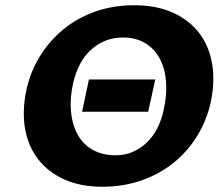

<svg xmlns="http://www.w3.org/2000/svg" viewBox="-20 -695 854 732"><path d="M370 17Q287 17 225 -11Q163 -39 125 -88.5Q87 -138 75.5 -204.5Q64 -271 80 -349Q95 -420 131.5 -479.5Q168 -539 221.5 -583Q275 -627 343.5 -651Q412 -675 492 -675Q576 -675 638.5 -647Q701 -619 739 -569.5Q777 -520 788.5 -453Q800 -386 784 -308Q769 -238 732.5 -178Q696 -118 642 -74.5Q588 -31 519 -7Q450 17 370 17ZM421 -103Q457 -103 486.5 -116Q516 -129 540 -152Q564 -175 580 -206.5Q596 -238 604 -276Q617 -334 613 -384.5Q609 -435 588.5 -472.5Q568 -510 533 -531Q498 -552 448 -552Q411 -552 380 -539Q349 -526 324.5 -503Q300 -480 284 -448.5Q268 -417 259 -379Q246 -321 250.5 -271Q255 -221 275.5 -183Q296 -145 333 -124Q370 -103 421 -103ZM293 -269 319 -392H572L545 -269Z"/></svg>

Font: Ysabeau Infant Black
Style: Italic
Weight: 900
Italic angle: -12°
Designer: Christian Thalmann (Catharsis Fonts)
Version: Version 2.001;gftools[0.9.30]; featfreeze: ss01,ss02,lnum